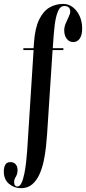

<svg xmlns="http://www.w3.org/2000/svg" viewBox="-96 -776 453 1006"><path d="M14.5 210Q-21 210 -48.5 187.5Q-76 165 -76 123Q-76 100.5 -68.2 87Q-60.5 73.5 -41.5 73.5Q-23.5 73.5 -13.8 85Q-4 96.5 -4 115Q-4 135.5 -13 149.8Q-22 164 -22 177.5Q-22 201 -4.5 201Q8 201 16.8 182.2Q25.5 163.5 31.5 134Q37.5 104.5 41 72Q44.5 39.5 46.5 12L80 -513.5H26.5V-523.5H80L82 -552Q87.5 -630 109.5 -674.2Q131.5 -718.5 164 -737Q196.5 -755.5 234.5 -755.5Q276.5 -755.5 305.5 -718Q334.5 -680.5 334.5 -625Q334.5 -592.5 321.8 -574Q309 -555.5 288 -555.5Q266.5 -555.5 253.5 -573Q240.5 -590.5 240.5 -617Q240.5 -634.5 248.2 -653.2Q256 -672 264 -688.2Q272 -704.5 272 -714.5Q272 -744.5 241 -744.5Q219.5 -744.5 207.8 -716.8Q196 -689 190.5 -643.5Q185 -598 182 -544.5L180.5 -523.5H236V-513.5H179.5L150.5 -69.5Q148.5 -42.5 144.8 -6.2Q141 30 133 67.8Q125 105.5 110.5 137.8Q96 170 72.5 190Q49 210 14.5 210Z"/></svg>

Font: Imbue 100pt
Style: Bold
Weight: 700
Designer: Tyler Finck
Foundry: Etcetera Type Company
Version: Version 1.102; ttfautohint (v1.8.3)